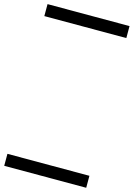

<svg xmlns="http://www.w3.org/2000/svg" viewBox="-144 -766 787 1131"><g transform="rotate(15 250.0 -201.0)"><path d="M0 -620.8V-693.8H500V-620.8ZM0 219.2H500V292.2H0Z"/></g></svg>

Font: EnergyBar
Style: Regular
Weight: 400
Italic angle: -10°
Version: 1.0 2000-03-28